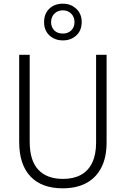

<svg xmlns="http://www.w3.org/2000/svg" viewBox="-20 -1011 682 1041"><path d="M558 -240Q558 -158 529.5 -102.5Q501 -47 448 -18.5Q395 10 320 10Q206 10 145 -54.5Q84 -119 84 -242V-714H141V-242Q141 -141 187.5 -91Q234 -41 322 -41Q379 -41 419 -63Q459 -85 480 -129Q501 -173 501 -238V-714H558ZM321 -792Q277 -792 248 -819Q219 -846 219 -891Q219 -937 247.5 -964Q276 -991 321 -991Q364 -991 393.5 -963.5Q423 -936 423 -892Q423 -846 394 -819Q365 -792 321 -792ZM321 -829Q349 -829 366.5 -846.5Q384 -864 384 -891Q384 -919 366 -937Q348 -955 321 -955Q293 -955 275 -937Q257 -919 257 -891Q257 -864 274 -846.5Q291 -829 321 -829Z"/></svg>

Font: Noto Sans Hebrew SemiCondensed Light
Style: Regular
Weight: 300
Width: 4
Designer: Monotype Design Team
Foundry: Monotype Imaging Inc.
Version: Version 2.003